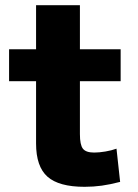

<svg xmlns="http://www.w3.org/2000/svg" viewBox="-20 -710 530 740"><path d="M306 10Q207 10 163 -29Q119 -68 119 -157V-397H15V-520H119V-690H288V-520H445V-397H288V-193Q288 -152 299.5 -137Q311 -122 343 -122Q362 -122 386 -126Q410 -130 429 -137L443 -9Q405 1 372.5 5.5Q340 10 306 10Z"/></svg>

Font: M PLUS 1 Thin ExtraBold
Style: Regular
Weight: 800
Version: Version 1.001